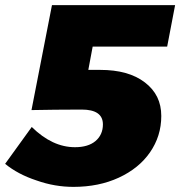

<svg xmlns="http://www.w3.org/2000/svg" viewBox="-34 -721 706 750"><path d="M328 -539H619L650 -701H169L89 -291C146 -292 212 -293 285 -293C340 -293 368 -274 368 -235C368 -208 358 -186 339 -170C320 -154 293 -146 259 -146C200 -146 144 -172 90 -225L-14 -81C19 -54 60 -32 109 -16C157 1 205 9 253 9C319 9 378 -3 430 -27C482 -51 523 -84 552 -126C581 -168 596 -215 596 -268C596 -323 575 -366 532 -399C489 -432 431 -448 357 -448H311Z"/></svg>

Font: Argentum Sans ExtraBold
Style: Italic
Weight: 800
Italic angle: -11.3°
Designer: Julieta Ulanovsky
Foundry: Julieta Ulanovsky
Version: Version 5.001;February 15, 2019;FontCreator 11.5.0.2425 64-b